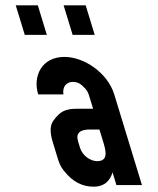

<svg xmlns="http://www.w3.org/2000/svg" viewBox="-20 -696 593 722"><path d="M403.2 -48 417.8 0H513.8L409.6 -341C384.7 -422.2 296.4 -482 222.5 -482C136.6 -482 102.6 -409.5 123.6 -341H218.6C214.8 -364.3 224.2 -388 255.2 -388C267.9 -388 279.3 -383.3 289.5 -374C310.2 -355 311.6 -347.5 317.6 -328L330.1 -287H266.1C246.1 -287 229.9 -283.8 217.5 -277.5C205.1 -271.2 192.7 -259.3 180.4 -242C168 -224.7 167.2 -198.3 178 -163L194.5 -109C200.2 -90.3 205.1 -70.7 223.6 -50C253.6 -12.7 289.7 6 331.7 6C377 6 395.3 -21.2 403.2 -48ZM317.9 -209H353.9L368 -163C378.3 -129.4 388.6 -90 345.3 -90C318.8 -90 289.6 -111.9 281 -140L273.7 -164C264.3 -194.9 279.8 -209 317.9 -209ZM253.1 -565H336.1L302.2 -676H219.2ZM73.1 -565H156.1L122.2 -676H39.2Z"/></svg>

Font: Din Kursivschrift
Style: LeftEng
Weight: 400
Version: Version 1.089